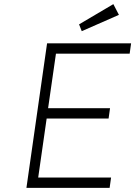

<svg xmlns="http://www.w3.org/2000/svg" viewBox="-20 -910 655 930"><path d="M213 -386H513L506 -336H206L165 -50H518L511 0H108L208 -700H615L608 -650H251ZM376 -759 363 -792 529 -890 556 -838Z"/></svg>

Font: Lexend ExtLt
Style: Italic
Weight: 250
Italic angle: -8.13011°
Designer: Bonnie Shaver-Troup, Thomas Jockin
Foundry: Lexend
Version: Version 1.007